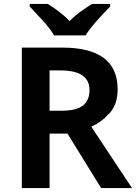

<svg xmlns="http://www.w3.org/2000/svg" viewBox="-20 -956 694 976"><path d="M287 -598Q435 -598 435 -498Q435 -446 401.5 -419.5Q368 -393 291 -393H232V-598ZM297 -714H91V0H232V-277H323L494 0H651L444 -312Q496 -335 537 -380.5Q578 -426 578 -502Q578 -714 297 -714ZM540 -936H448Q422 -920 391 -898Q360 -876 334 -849Q308 -876 278.5 -898Q249 -920 223 -936H131V-923Q158 -895 196.5 -852.5Q235 -810 255 -776H415Q436 -810 474.5 -853Q513 -896 540 -923Z"/></svg>

Font: Noto Sans UI
Style: Bold
Weight: 700
Designer: Monotype Design Team
Foundry: Monotype Imaging Inc.
Version: Version 1.901